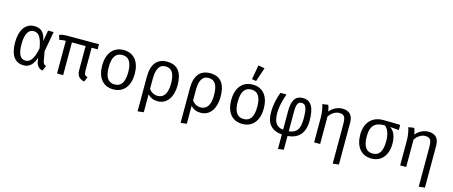

<svg xmlns="http://www.w3.org/2000/svg" viewBox="-54 -1592 6109 2587"><g transform="rotate(15 3000.0 -298.0)"><path d="M255 -538C125 -538 59 -421 59 -259C59 -77 130 11 250 11C339 11 386 -58 413 -139L422 -83C431 -27 472 6 514 13L544 -58C514 -70 504 -85 499 -110L474 -246L525 -527H448L421 -373C399 -497 344 -538 255 -538ZM261 -470C328 -470 371 -428 399 -267C365 -89 307 -57 257 -57C186 -57 149 -119 149 -259C149 -396 190 -470 261 -470Z M1158 -456V-527H736C679 -527 640 -525 606 -509L626 -445C657 -453 667 -455 714 -456V0H799V-456H990V-127C990 -46 1018 -8 1094 11L1124 -58C1087 -66 1074 -83 1074 -136V-456Z M1501 -538C1353 -538 1273 -425 1273 -263C1273 -97 1352 11 1500 11C1647 11 1727 -102 1727 -264C1727 -430 1649 -538 1501 -538ZM1501 -469C1591 -469 1636 -403 1636 -264C1636 -123 1591 -58 1500 -58C1409 -58 1364 -123 1364 -263C1364 -403 1410 -469 1501 -469Z M2107 -538C1967 -538 1894 -446 1894 -271V212L1978 202V-49C2013 -9 2061 11 2118 11C2257 11 2324 -116 2324 -264C2324 -439 2259 -538 2107 -538ZM2105 -471C2192 -471 2233 -403 2233 -264C2233 -131 2187 -59 2100 -59C2050 -59 2006 -83 1978 -125V-257C1978 -393 2010 -471 2105 -471Z M2707 -538C2567 -538 2494 -446 2494 -271V212L2578 202V-49C2613 -9 2661 11 2718 11C2857 11 2924 -116 2924 -264C2924 -439 2859 -538 2707 -538ZM2705 -471C2792 -471 2833 -403 2833 -264C2833 -131 2787 -59 2700 -59C2650 -59 2606 -83 2578 -125V-257C2578 -393 2610 -471 2705 -471Z M3307 -808 3271 -606 3331 -596 3396 -791ZM3301 -538C3153 -538 3073 -425 3073 -263C3073 -97 3152 11 3300 11C3447 11 3527 -102 3527 -264C3527 -430 3449 -538 3301 -538ZM3301 -469C3391 -469 3436 -403 3436 -264C3436 -123 3391 -58 3300 -58C3209 -58 3164 -123 3164 -263C3164 -403 3210 -469 3301 -469Z M4002 -538C3890 -538 3852 -455 3852 -318V-56C3746 -70 3717 -138 3717 -260C3717 -334 3735 -415 3773 -527H3689C3662 -455 3634 -361 3634 -239C3634 -89 3702 -3 3852 10V212L3931 201V10C4075 -3 4166 -83 4166 -268C4166 -448 4116 -538 4002 -538ZM4001 -471C4063 -471 4081 -411 4081 -268C4081 -135 4045 -68 3931 -55V-302C3931 -392 3932 -471 4001 -471Z M4552 -538C4490 -538 4420 -507 4376 -450C4373 -475 4362 -520 4352 -538L4273 -527C4285 -484 4300 -425 4300 -354V0H4384V-384C4411 -425 4465 -471 4525 -471C4606 -471 4616 -428 4616 -320V212L4700 202V-382C4700 -480 4655 -538 4552 -538Z M5359 -527C5293 -530 5199 -532 5122 -532C4964 -532 4873 -426 4873 -263C4873 -97 4955 11 5100 11C5244 11 5328 -101 5324 -265C5322 -368 5286 -434 5236 -465L5359 -456ZM5100 -58C5010 -58 4964 -123 4964 -263C4964 -433 5046 -468 5163 -468C5204 -433 5234 -372 5234 -264C5234 -123 5189 -58 5100 -58Z M5752 -538C5690 -538 5620 -507 5576 -450C5573 -475 5562 -520 5552 -538L5473 -527C5485 -484 5500 -425 5500 -354V0H5584V-384C5611 -425 5665 -471 5725 -471C5806 -471 5816 -428 5816 -320V212L5900 202V-382C5900 -480 5855 -538 5752 -538Z"/></g></svg>

Font: FiraMono Nerd Font
Style: Regular
Weight: 400
Designer: Carrois Corporate & Edenspiekermann AG
Foundry: Carrois Corporate GbR & Edenspiekermann AG
Version: Version 003.206;Nerd Fonts 3.3.0